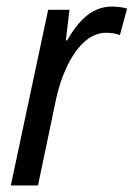

<svg xmlns="http://www.w3.org/2000/svg" viewBox="-20 -566 408 586"><path d="M13 0H96L151 -263C172 -359 224 -466 304 -466C320 -466 332 -464 346 -459L368 -540C353 -544 337 -546 322 -546C260 -546 220 -503 185 -443H181L192 -536H127Z"/></svg>

Font: Noto Sans Display SemiCondensed
Style: Italic
Weight: 400
Width: 4
Italic angle: -12°
Designer: Monotype Design Team
Foundry: Monotype Imaging Inc.
Version: Version 1.900